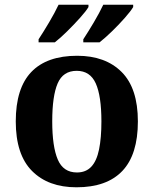

<svg xmlns="http://www.w3.org/2000/svg" viewBox="-20 -786 654 816"><path d="M305 10Q185 10 116 -59.5Q47 -129 47 -270Q47 -411 113 -480Q179 -549 308 -549Q428 -549 497 -480Q566 -411 566 -270Q566 -129 500 -59.5Q434 10 305 10ZM307 -53Q345 -53 368 -77.5Q391 -102 401 -151Q411 -200 411 -270Q411 -378 387 -431.5Q363 -485 306 -485Q248 -485 225 -431.5Q202 -378 202 -270Q202 -163 225.5 -108Q249 -53 307 -53ZM334 -619Q355 -651 379 -691.5Q403 -732 419 -766H546V-756Q536 -739 510.5 -710Q485 -681 455.5 -652.5Q426 -624 403 -606H334ZM144 -619Q165 -651 189 -691.5Q213 -732 229 -766H356V-756Q346 -739 320 -710Q294 -681 265 -652.5Q236 -624 213 -606H144Z"/></svg>

Font: Noto Serif Khmer
Style: Bold
Weight: 700
Version: Version 2.003